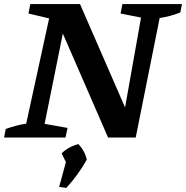

<svg xmlns="http://www.w3.org/2000/svg" viewBox="-39 -672 909 938"><path d="M559 -652H850L842 -611Q816 -601 792 -594.5Q768 -588 741 -584L624 0H489L268 -508L179 -67L291 -47L281 0H-19L-11 -42Q14 -51 39 -57.5Q64 -64 89 -68L201 -582L100 -606L109 -652H352L572 -147L650 -586L550 -606ZM250 241 283 120 262 77Q297 44 344 32Q375 64 385 108Q343 183 285 246Z"/></svg>

Font: Piazzolla SemiBold
Style: Italic
Weight: 600
Italic angle: -11.3°
Designer: Juan Pablo del Peral
Foundry: Huerta Tipografica
Version: Version 1.330